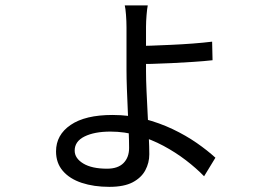

<svg xmlns="http://www.w3.org/2000/svg" viewBox="-20 -641 1040 724"><path d="M537.2 -620.7Q534.8 -610.1 532.7 -584.8Q530.6 -559.5 530.6 -539.3Q530.6 -522.7 530.6 -494Q530.6 -465.4 530.6 -433.1Q530.6 -400.9 530.6 -373.8Q530.6 -341.9 532.5 -298.8Q534.4 -255.6 536.8 -210.2Q539.2 -164.9 541.1 -125Q543 -85.2 543 -59.3Q543 -27 528 1Q513 29.1 480.3 46.4Q447.5 63.6 392.4 63.6Q333.9 63.6 288.2 48.5Q242.5 33.3 216.9 3.4Q191.3 -26.4 191.3 -70Q191.3 -132.4 246.4 -169.9Q301.5 -207.5 404.3 -207.5Q467.5 -207.5 524.4 -192.6Q581.3 -177.7 631.2 -154Q681 -130.2 721.7 -102Q762.3 -73.7 792.3 -46.3L749.6 23.7Q720 -6.9 680.8 -36.9Q641.7 -66.8 596.2 -91.2Q550.7 -115.5 500.2 -130.2Q449.7 -144.8 396.3 -144.8Q336.2 -144.8 298.9 -126.4Q261.6 -108 261.6 -73.1Q261.6 -44.2 293.9 -24.5Q326.2 -4.9 383.8 -4.9Q424.8 -4.9 445.8 -26.2Q466.8 -47.5 466.8 -83.3Q466.8 -108.7 465.3 -145.4Q463.8 -182.1 461.9 -223.7Q460 -265.3 458.5 -306Q457 -346.6 457 -378.8Q457 -399.7 457 -430.7Q457 -461.7 457 -491.6Q457 -521.5 457 -538.5Q457 -560.5 455.1 -585.3Q453.2 -610.1 450.4 -620.7ZM494.9 -467.5Q515.2 -467.5 549.6 -468.8Q584 -470.1 624.9 -471.9Q665.8 -473.7 706.8 -476.8Q747.8 -479.9 779.9 -483.9L781.5 -413.9Q749.9 -410.3 709.3 -407.7Q668.6 -405.1 627.3 -403Q586 -400.9 551.3 -400.1Q516.6 -399.3 495.3 -399.3Z"/></svg>

Font: Noto Sans TC
Style: Regular
Weight: 100
Designer: Ryoko NISHIZUKA 西塚涼子 (kana, bopomofo & ideographs); Paul D. Hunt (Latin, Greek & Cyrillic); Sandoll Communications 산돌커뮤니
Foundry: Adobe
Version: Version 2.004;hotconv 1.0.118;makeotfexe 2.5.65603